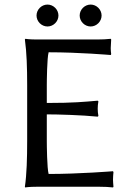

<svg xmlns="http://www.w3.org/2000/svg" viewBox="-20 -818 578 841"><path d="M185 -200V-317C233 -317 339 -314 408 -307L411 -310C409 -319 408 -333 408 -342C408 -351 409 -365 411 -374L408 -377C349 -372 303 -367 185 -367V-445C185 -462 186 -565 193 -589C327 -589 465 -577 465 -577L467 -581C466 -589 465 -598 465 -607C465 -615 466 -631 467 -645L465 -648C449 -646 426 -645 405 -645H142C108 -645 91 -648 91 -648L89 -645C97 -588 99 -520 99 -445V-200C99 -125 97 -54 89 0L90 3C90 3 107 0 142 0H415C436 0 459 1 475 3L477 0C476 -14 475 -21 475 -31C475 -41 476 -56 477 -64L475 -68C475 -68 327 -56 193 -56C186 -80 185 -183 185 -200ZM140 -750C140 -724 162 -702 188 -702C214 -702 236 -724 236 -750C236 -776 214 -798 188 -798C162 -798 140 -776 140 -750ZM329 -750C329 -724 351 -702 377 -702C403 -702 425 -724 425 -750C425 -776 403 -798 377 -798C351 -798 329 -776 329 -750Z"/></svg>

Font: Libertinus Sans
Style: Regular
Weight: 400
Designer: Philipp H. Poll, Khaled Hosny
Foundry: Caleb Maclennan
Version: Version 7.050;RELEASE